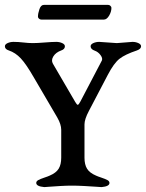

<svg xmlns="http://www.w3.org/2000/svg" viewBox="-20 -762 596 784"><path d="M159 -742H422Q427 -742 431 -738Q435 -734 435 -730Q435 -714 425.5 -698Q416 -682 404 -682H149Q144 -682 139.5 -685.5Q135 -689 135 -694Q135 -707 141 -724.5Q147 -742 159 -742ZM325 -118Q325 -90 335.5 -73Q346 -56 372 -45Q378 -42 394.5 -36.5Q411 -31 419 -26.5Q427 -22 427 -15Q427 -1 395 2Q393 2 372.5 0.5Q352 -1 323.5 -2.5Q295 -4 274 -4Q253 -4 226.5 -2.5Q200 -1 181.5 0.5Q163 2 161 2Q128 -1 128 -15Q128 -22 136 -26.5Q144 -31 160.5 -36.5Q177 -42 183 -45Q209 -56 219.5 -73Q230 -90 230 -118V-232Q230 -254 214 -282L118 -446Q87 -500 65 -523.5Q43 -547 16 -556Q0 -561 0 -573Q0 -581 11 -586Q22 -591 35 -591Q55 -591 75.5 -588.5Q96 -586 114 -586Q132 -586 162.5 -588.5Q193 -591 210 -591Q223 -591 234 -586Q245 -581 245 -573Q245 -561 230 -556Q208 -548 198 -532Q188 -516 196 -502L287 -346Q294 -334 297.5 -334Q301 -334 308 -347L396 -515Q400 -524 390.5 -537Q381 -550 367 -555Q350 -561 350 -573Q350 -581 361 -586Q372 -591 385 -591Q392 -591 421 -588.5Q450 -586 457 -586Q464 -586 489 -588.5Q514 -591 521 -591Q534 -591 545 -586Q556 -581 556 -573Q556 -562 539 -556Q491 -540 468 -522Q445 -504 420 -456L343 -309Q325 -275 325 -254Z"/></svg>

Font: EB Garamond 08
Style: Regular
Weight: 400
Version: Version 0.016 ; ttfautohint (v1.5)